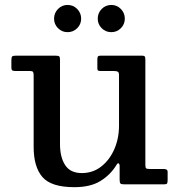

<svg xmlns="http://www.w3.org/2000/svg" viewBox="-20 -745 726 776"><path d="M116 -151V-441Q116 -450.5 113.5 -454.2Q111 -458 102 -458H44Q34 -458 30 -460.2Q26 -462.5 26 -472.5V-501.5Q26 -513.5 29.2 -516.8Q32.5 -520 44 -520H203.5Q215 -520 218.8 -517.5Q222.5 -515 222.5 -504V-162.5Q222.5 -109.5 243.5 -77.5Q264.5 -45.5 310.5 -45.5Q355.5 -45.5 389.2 -72Q423 -98.5 442 -142Q461 -185.5 461 -237V-440.5Q461 -452.5 456.2 -455.2Q451.5 -458 440.5 -458H388.5Q381 -458 377.2 -459.5Q373.5 -461 373.5 -468.5V-505Q373.5 -513.5 375.8 -516.8Q378 -520 386.5 -520H555Q563 -520 565.2 -516.5Q567.5 -513 567.5 -504.5V-79.5Q567.5 -67.5 570.5 -64.8Q573.5 -62 585.5 -62H641Q648 -62 652.8 -59.8Q657.5 -57.5 657.5 -49.5V-17Q657.5 -7 655.2 -3.5Q653 0 643.5 0H481Q469.5 0 466.5 -3.8Q463.5 -7.5 463.5 -19.5V-76Q463.5 -81.5 459.8 -84.5Q456 -87.5 450.5 -78Q426.5 -38.5 386 -13.5Q345.5 11.5 280.5 11.5Q186.5 11.5 151.2 -29.8Q116 -71 116 -151ZM430 -615Q407 -615 391 -631Q375 -647 375 -669.5Q375 -692.5 391 -708.8Q407 -725 430 -725Q452.5 -725 468.5 -708.8Q484.5 -692.5 484.5 -669.5Q484.5 -647 468.5 -631Q452.5 -615 430 -615ZM253 -615Q230.5 -615 214.5 -631Q198.5 -647 198.5 -669.5Q198.5 -692.5 214.5 -708.8Q230.5 -725 253 -725Q276 -725 292 -708.8Q308 -692.5 308 -669.5Q308 -647 292 -631Q276 -615 253 -615Z"/></svg>

Font: Besley* Medium
Style: Regular
Weight: 500
Designer: Owen Earl
Foundry: indestructible type*
Version: Version 3.000; ttfautohint (v1.8.3)